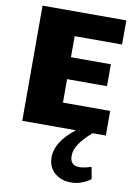

<svg xmlns="http://www.w3.org/2000/svg" viewBox="-104 -709 786 1113"><g transform="rotate(10 289.0 -152.5)"><path d="M268 -501V-377H503V-248H268V-110H546V35H468Q418 79 394.5 114.5Q371 150 371 185Q371 242 427 242Q451 242 496 228L509 298Q455 338 393 338Q336 338 297 304.5Q258 271 258 212Q258 122 370 35H54V-643H547V-501Z"/></g></svg>

Font: Lalezar
Style: Regular
Weight: 400
Designer: Borna Izadpanah
Foundry: Borna Izadpanah
Version: Version 1.003;November 28, 2018;FontCreator 11.5.0.2421 64-b